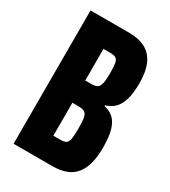

<svg xmlns="http://www.w3.org/2000/svg" viewBox="-171 -773 759 858"><g transform="rotate(30 208.0 -344.0)"><path d="M39 0V-688H238Q289 -688 323 -669.5Q357 -651 374 -613Q391 -575 391 -515Q391 -465 381.5 -432Q372 -399 354 -380.5Q336 -362 307 -353V-349Q338 -342 356.5 -324Q375 -306 384.5 -273Q394 -240 394 -184Q394 -138 385 -103.5Q376 -69 357.5 -46Q339 -23 309.5 -11.5Q280 0 238 0ZM175 -120H208Q231 -120 240.5 -126Q250 -132 253 -150.5Q256 -169 256 -205Q256 -241 252.5 -259Q249 -277 238.5 -283.5Q228 -290 207 -290H175ZM175 -405H207Q227 -405 237 -411.5Q247 -418 251 -436Q255 -454 255 -487Q255 -522 252 -539Q249 -556 239.5 -562Q230 -568 208 -568H175Z"/></g></svg>

Font: Saira ExtraCondensed ExtraBold
Style: Regular
Weight: 800
Width: 2
Designer: Hector Gatti with collaboration of the Omnibus-Type team
Foundry: Omnibus-Type
Version: Version 1.101